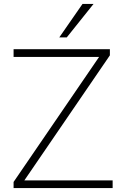

<svg xmlns="http://www.w3.org/2000/svg" viewBox="-20 -955 615 975"><path d="M49 0V-31L499 -689V-666H49V-705H538V-674L88 -16V-39H552V0ZM281 -765 399 -935H455L319 -765Z"/></svg>

Font: Nunito Sans 12pt ExtraLight 12pt ExtraLight
Style: Regular
Weight: 250
Version: Version 3.101;gftools[0.9.27]